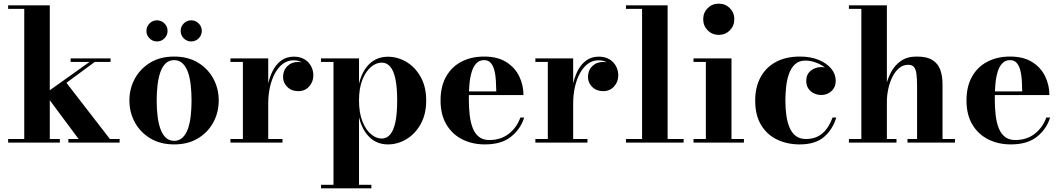

<svg xmlns="http://www.w3.org/2000/svg" viewBox="-20 -779 5794 1049"><path d="M24.5 0V-19.5H112.5V-730.5H24.5V-750H252V-19.5H307V0ZM353.5 0V-19.5H409.5L225.5 -267L469 -440.5H366V-460H584V-440.5H497.5L343 -326.5L580.5 -19.5H633.5V0Z M931.5 10Q856 10 801.2 -23Q746.5 -56 716.8 -110.5Q687 -165 687 -230Q687 -295 716.8 -349.5Q746.5 -404 801.2 -437Q856 -470 931.5 -470Q1007 -470 1061.5 -437Q1116 -404 1145.5 -349.5Q1175 -295 1175 -230Q1175 -165 1145.5 -110.5Q1116 -56 1061.5 -23Q1007 10 931.5 10ZM931.5 -9.5Q958.5 -9.5 977.2 -27.2Q996 -45 1006.8 -75.5Q1017.5 -106 1022 -145.8Q1026.5 -185.5 1026.5 -230Q1026.5 -275 1022 -314.8Q1017.5 -354.5 1006.8 -385Q996 -415.5 977.2 -433Q958.5 -450.5 931.5 -450.5Q904 -450.5 885.5 -433Q867 -415.5 856.2 -385Q845.5 -354.5 840.8 -314.8Q836 -275 836 -230Q836 -185.5 840.8 -145.8Q845.5 -106 856.2 -75.5Q867 -45 885.5 -27.2Q904 -9.5 931.5 -9.5ZM1024.5 -552.5Q1001 -552.5 984 -569.5Q967 -586.5 967 -610Q967 -634 984 -651Q1001 -668 1024.5 -668Q1048.5 -668 1065.5 -651Q1082.5 -634 1082.5 -610Q1082.5 -586.5 1065.5 -569.5Q1048.5 -552.5 1024.5 -552.5ZM837.5 -552.5Q814 -552.5 797 -569.5Q780 -586.5 780 -610Q780 -634 797 -651Q814 -668 837.5 -668Q861.5 -668 878.5 -651Q895.5 -634 895.5 -610Q895.5 -586.5 878.5 -569.5Q861.5 -552.5 837.5 -552.5Z M1434 -213.5Q1434 -263.5 1442.8 -309.5Q1451.5 -355.5 1469.8 -391.5Q1488 -427.5 1516.8 -448.5Q1545.5 -469.5 1585.5 -469.5Q1620 -469.5 1644 -454.8Q1668 -440 1680 -416.5Q1692 -393 1692 -367Q1692 -332.5 1669.2 -306.8Q1646.5 -281 1609.5 -281Q1573 -281 1549.8 -303.8Q1526.5 -326.5 1526.5 -358.5Q1526.5 -394.5 1549.8 -417.5Q1573 -440.5 1609 -440.5Q1632.5 -440.5 1651.2 -430.2Q1670 -420 1680.5 -403.2Q1691 -386.5 1691 -367H1671.5Q1671.5 -389 1660.8 -407.8Q1650 -426.5 1630 -438Q1610 -449.5 1583.5 -449.5Q1552 -449.5 1526.8 -431.2Q1501.5 -413 1483.2 -380.2Q1465 -347.5 1455.2 -304.5Q1445.5 -261.5 1445.5 -213.5ZM1445.5 -460V-19.5H1523.5V0H1239V-19.5H1307V-440.5H1239V-460Z M1734 250V230.5H1802V-440.5H1734V-460H1941.5V-321.5Q1958 -391 1998.5 -430Q2039 -469 2099.5 -469Q2153 -469 2200.8 -440.5Q2248.5 -412 2278.5 -358.5Q2308.5 -305 2308.5 -230Q2308.5 -155 2278.5 -101.2Q2248.5 -47.5 2200.8 -18.8Q2153 10 2099.5 10Q2039.5 10 1998.8 -29.5Q1958 -69 1941.5 -138.5V230.5H2009V250ZM2065.5 -22Q2093 -22 2112 -44.5Q2131 -67 2140.5 -113Q2150 -159 2150 -230Q2150 -301 2140.5 -346.8Q2131 -392.5 2112 -414.8Q2093 -437 2065.5 -437Q2035.5 -437 2007 -413.2Q1978.5 -389.5 1960 -343.5Q1941.5 -297.5 1941.5 -230Q1941.5 -162.5 1960 -116Q1978.5 -69.5 2007 -45.8Q2035.5 -22 2065.5 -22Z M2629.5 10Q2560 10 2505.2 -17.8Q2450.5 -45.5 2418.8 -99Q2387 -152.5 2387 -230Q2387 -307.5 2417.5 -361Q2448 -414.5 2501.5 -442.2Q2555 -470 2625 -470Q2698.5 -470 2746 -440Q2793.5 -410 2816.8 -362Q2840 -314 2840 -259.5H2454V-279.5H2691.5Q2691 -309 2689.2 -339.2Q2687.5 -369.5 2681 -394.8Q2674.5 -420 2661.2 -435.2Q2648 -450.5 2625 -450.5Q2600 -450.5 2583.5 -434Q2567 -417.5 2557.8 -388.2Q2548.5 -359 2545 -321Q2541.5 -283 2541.5 -240Q2541.5 -191.5 2546.2 -150.2Q2551 -109 2563.2 -78.5Q2575.5 -48 2597.2 -31Q2619 -14 2653.5 -14Q2717 -14 2760.8 -48.8Q2804.5 -83.5 2823 -137H2844Q2824.5 -74 2772 -32Q2719.5 10 2629.5 10Z M3100 -213.5Q3100 -263.5 3108.8 -309.5Q3117.5 -355.5 3135.8 -391.5Q3154 -427.5 3182.8 -448.5Q3211.5 -469.5 3251.5 -469.5Q3286 -469.5 3310 -454.8Q3334 -440 3346 -416.5Q3358 -393 3358 -367Q3358 -332.5 3335.2 -306.8Q3312.5 -281 3275.5 -281Q3239 -281 3215.8 -303.8Q3192.5 -326.5 3192.5 -358.5Q3192.5 -394.5 3215.8 -417.5Q3239 -440.5 3275 -440.5Q3298.5 -440.5 3317.2 -430.2Q3336 -420 3346.5 -403.2Q3357 -386.5 3357 -367H3337.5Q3337.5 -389 3326.8 -407.8Q3316 -426.5 3296 -438Q3276 -449.5 3249.5 -449.5Q3218 -449.5 3192.8 -431.2Q3167.5 -413 3149.2 -380.2Q3131 -347.5 3121.2 -304.5Q3111.5 -261.5 3111.5 -213.5ZM3111.5 -460V-19.5H3189.5V0H2905V-19.5H2973V-440.5H2905V-460Z M3627.5 -750V-19.5H3715V0H3400V-19.5H3488V-730.5H3400V-750Z M3907 -588.5Q3871 -588.5 3846.5 -613.2Q3822 -638 3822 -674Q3822 -710 3846.5 -734.5Q3871 -759 3907 -759Q3943 -759 3967.5 -734.5Q3992 -710 3992 -674Q3992 -638 3967.5 -613.2Q3943 -588.5 3907 -588.5ZM3976.5 -460V-19.5H4044.5V0H3769V-19.5H3836.5V-440.5H3769V-460Z M4349 10Q4281 10 4226 -16.2Q4171 -42.5 4138.5 -95.8Q4106 -149 4106 -230Q4106 -301.5 4134.5 -355.5Q4163 -409.5 4217.8 -439.8Q4272.5 -470 4350.5 -470Q4409 -470 4453 -451.8Q4497 -433.5 4521.5 -403.8Q4546 -374 4546 -338.5Q4546 -302 4522.5 -281Q4499 -260 4467 -260Q4448 -260 4429 -268.2Q4410 -276.5 4397.5 -293.8Q4385 -311 4385 -337.5Q4385 -373 4409.8 -392.8Q4434.5 -412.5 4467 -412.5Q4497.5 -412.5 4521.2 -393.2Q4545 -374 4545 -338.5H4526Q4526 -362.5 4512.5 -382.8Q4499 -403 4477 -417.5Q4455 -432 4429.5 -440Q4404 -448 4380.5 -448Q4345 -448 4323.2 -427.5Q4301.5 -407 4290.2 -374.2Q4279 -341.5 4275 -303.5Q4271 -265.5 4271 -230Q4271 -187 4276.2 -149Q4281.5 -111 4294 -81.8Q4306.5 -52.5 4328.2 -36Q4350 -19.5 4383.5 -19.5Q4422.5 -19.5 4450.5 -34.8Q4478.5 -50 4497.5 -76.5Q4516.5 -103 4528.5 -137H4549Q4529.5 -71.5 4482 -30.8Q4434.5 10 4349 10Z M4618 0V-19.5H4686V-730.5H4618V-750H4825.5V-19.5H4878V0ZM4938 0V-19.5H4990.5V-307Q4990.5 -349 4987 -375Q4983.5 -401 4973.2 -413Q4963 -425 4942 -425Q4914 -425 4892.2 -406.8Q4870.5 -388.5 4855.8 -358.8Q4841 -329 4833.2 -293.5Q4825.5 -258 4825.5 -223.5L4810.5 -222.5Q4810.5 -258 4818.8 -300.8Q4827 -343.5 4846.8 -382Q4866.5 -420.5 4901 -445.2Q4935.5 -470 4988 -470Q5044.5 -470 5075 -450.5Q5105.5 -431 5117.5 -397Q5129.5 -363 5129.5 -319.5V-19.5H5197.5V0Z M5503 10Q5433.5 10 5378.8 -17.8Q5324 -45.5 5292.2 -99Q5260.5 -152.5 5260.5 -230Q5260.5 -307.5 5291 -361Q5321.5 -414.5 5375 -442.2Q5428.5 -470 5498.5 -470Q5572 -470 5619.5 -440Q5667 -410 5690.2 -362Q5713.5 -314 5713.5 -259.5H5327.5V-279.5H5565Q5564.5 -309 5562.8 -339.2Q5561 -369.5 5554.5 -394.8Q5548 -420 5534.8 -435.2Q5521.5 -450.5 5498.5 -450.5Q5473.5 -450.5 5457 -434Q5440.5 -417.5 5431.2 -388.2Q5422 -359 5418.5 -321Q5415 -283 5415 -240Q5415 -191.5 5419.8 -150.2Q5424.5 -109 5436.8 -78.5Q5449 -48 5470.8 -31Q5492.5 -14 5527 -14Q5590.5 -14 5634.2 -48.8Q5678 -83.5 5696.5 -137H5717.5Q5698 -74 5645.5 -32Q5593 10 5503 10Z"/></svg>

Font: Bodoni Moda 11pt
Style: Bold
Weight: 700
Designer: Owen Earl
Foundry: indestructible type
Version: Version 2.004